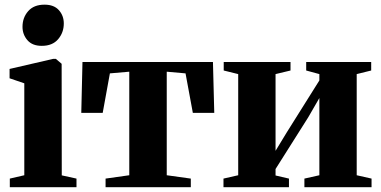

<svg xmlns="http://www.w3.org/2000/svg" viewBox="-20 -782 1590 802"><path d="M21 0V-36L81.5 -50V-434L20 -455V-494L201.5 -536H213.5L237.5 -515.5L238 -49.5L299.5 -36V0ZM154 -590.5Q115 -590.5 94.5 -614.2Q74 -638 74 -670Q74 -708.5 97.8 -735.5Q121.5 -762.5 165.5 -762.5H166.5Q205.5 -762.5 226 -739.5Q246.5 -716.5 246.5 -684Q246.5 -646 222.8 -618.2Q199 -590.5 155 -590.5Z M421 0V-36L520 -50V-482.5L439 -475.5L409 -310.5H319.5L324.5 -523H869.5L875 -310.5H785.5L755 -475.5L676.5 -482.5V-50L777 -36V0Z M913.5 0V-36L975 -50V-472.5L914.5 -487.5V-523H1193.5V-487.5L1131 -472.5V-152L1177.5 -228.5L1314 -446V-472.5L1259 -487.5V-523H1530.5V-487.5L1470 -472.5V-50L1532 -36V0H1251.5V-36L1314 -50V-372.5L1267.5 -292L1131 -76V-49L1187 -36V0Z"/></svg>

Font: Merriweather 96pt ExtraBold
Style: Regular
Weight: 800
Version: Version 2.100